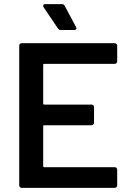

<svg xmlns="http://www.w3.org/2000/svg" viewBox="-20 -909 632 929"><path d="M535 -600H194Q189 -600 189 -595V-408Q189 -403 194 -403H423Q428 -403 431.5 -399.5Q435 -396 435 -391V-315Q435 -310 431.5 -306.5Q428 -303 423 -303H194Q189 -303 189 -298V-105Q189 -100 194 -100H535Q540 -100 543.5 -96.5Q547 -93 547 -88V-12Q547 -7 543.5 -3.5Q540 0 535 0H85Q80 0 76.5 -3.5Q73 -7 73 -12V-688Q73 -693 76.5 -696.5Q80 -700 85 -700H535Q540 -700 543.5 -696.5Q547 -693 547 -688V-612Q547 -607 543.5 -603.5Q540 -600 535 -600ZM350 -772Q350 -764 340 -764H274Q265 -764 260 -772L191 -874Q189 -878 189 -881Q189 -889 199 -889H278Q289 -889 293 -881L348 -778Q350 -774 350 -772Z"/></svg>

Font: Amber EN SemiBold
Style: Regular
Weight: 600
Designer: Jeremy Tribby
Foundry: Tribby Type
Version: Version 1.408 November 24, 2021